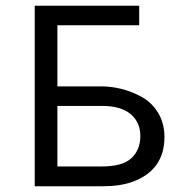

<svg xmlns="http://www.w3.org/2000/svg" viewBox="-20 -649 662 669"><path d="M101 0V-629H465V-561H180V-348H334Q367 -348 402 -339.5Q437 -331 472.5 -312Q508 -293 530.5 -256.5Q553 -220 553 -172Q553 -55 440 -15Q398 0 337 0ZM180 -69H335Q407 -69 438 -98Q469 -127 469 -175Q469 -223 435 -251.5Q401 -280 335 -280H180Z"/></svg>

Font: Karmilla
Style: Regular
Weight: 400
Designer: Jonathan Pinhorn
Version: Version 1.000